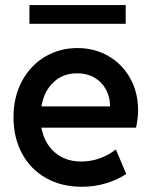

<svg xmlns="http://www.w3.org/2000/svg" viewBox="-20 -714 589 742"><path d="M32.2 -260.7Q32.2 -340.3 65.2 -401.1Q98.1 -461.9 154.5 -495.1Q210.9 -528.3 279.3 -528.3Q344.7 -528.3 397.9 -498Q451.2 -467.8 482.4 -412.8Q513.7 -357.9 513.7 -287.1Q513.2 -255.9 505.9 -220.7H140.1Q150.9 -160.6 191.7 -125.2Q232.4 -89.8 293.9 -89.8Q333 -89.8 368.4 -103.3Q403.8 -116.7 427.7 -136.7L467.8 -42Q435.5 -19.5 390.6 -5.9Q345.7 7.8 295.9 7.8Q217.8 7.8 158 -25.9Q98.1 -59.6 65.2 -120.6Q32.2 -181.6 32.2 -260.7ZM405.3 -302.7Q405.3 -339.4 389.4 -368.4Q373.5 -397.5 345 -414.1Q316.4 -430.7 279.3 -430.7Q224.1 -431.2 187 -396.5Q149.9 -361.8 140.1 -302.7ZM93.8 -694.3H465.8V-622.1H93.8Z"/></svg>

Font: Reddit Sans Fudge SemiBold
Style: Regular
Weight: 600
Designer: Stephen Hutchings
Foundry: Reddit
Version: Version 1.011